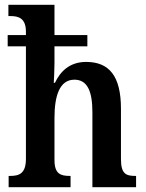

<svg xmlns="http://www.w3.org/2000/svg" viewBox="-20 -780 610 800"><path d="M16 0H274V-47H271C233 -47 207 -55 207 -113V-289C207 -380 228 -448 290 -448C345 -448 365 -398 365 -312V0H547V-47H544C504 -47 484 -56 484 -118V-327C484 -463 435 -522 339 -522C270 -522 231 -482 209 -435H204C205 -450 207 -487 207 -519V-587H344V-634H207V-760H15V-713H24C56 -713 88 -705 88 -648V-634H12V-587H88V-118C88 -56 59 -47 22 -47H16Z"/></svg>

Font: Noto Serif Sinhala Condensed SemiBold
Style: Regular
Weight: 600
Width: 3
Designer: Jelle Bosma - Monotype Design Team
Foundry: Monotype Imaging Inc.
Version: Version 2.007